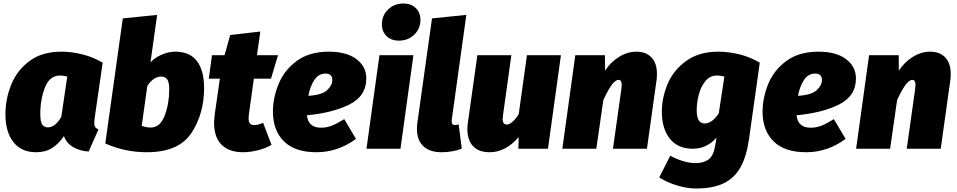

<svg xmlns="http://www.w3.org/2000/svg" viewBox="-20 -849 5463 1096"><path d="M566 -491 520 -172Q518 -152 518 -147Q518 -133 523 -124.5Q528 -116 542 -110L486 16Q436 13 398 -9Q360 -31 345 -72Q316 -29 278 -4.5Q240 20 186 20Q102 20 56.5 -38Q11 -96 11 -197Q11 -283 43.5 -364.5Q76 -446 147.5 -500Q219 -554 330 -554Q389 -554 451 -538.5Q513 -523 566 -491ZM210 -198Q210 -153 221.5 -137.5Q233 -122 253 -122Q295 -122 330 -182L364 -412Q342 -418 322 -418Q264 -418 237 -350.5Q210 -283 210 -198Z M1145 -347Q1145 -199 1072.5 -89.5Q1000 20 818 20Q694 20 581 -30L681 -744L877 -764L839 -493Q865 -521 904 -537.5Q943 -554 981 -554Q1063 -554 1104 -500.5Q1145 -447 1145 -347ZM821 -359 789 -131Q815 -121 840 -121Q894 -121 920 -189Q946 -257 946 -338Q946 -381 934 -396.5Q922 -412 900 -412Q857 -412 821 -359Z M1482 -148 1530 -22Q1496 -2 1451 9Q1406 20 1368 20Q1287 20 1244.5 -23Q1202 -66 1202 -148Q1202 -162 1206 -198L1235 -400H1172L1190 -534H1262L1294 -649L1466 -669L1447 -534H1567L1527 -400H1429L1401 -198Q1399 -180 1399 -174Q1399 -153 1407 -144Q1415 -135 1431 -135Q1453 -135 1482 -148Z M1732 -191Q1739 -120 1813 -120Q1845 -120 1875 -132Q1905 -144 1945 -169L2012 -56Q1908 20 1787 20Q1663 20 1600.5 -42.5Q1538 -105 1538 -211Q1538 -291 1570.5 -370Q1603 -449 1674.5 -501.5Q1746 -554 1857 -554Q1958 -554 2014.5 -511.5Q2071 -469 2071 -401Q2071 -300 1973.5 -252Q1876 -204 1732 -191ZM1877 -392Q1877 -429 1838 -429Q1799 -429 1775 -393.5Q1751 -358 1740 -302Q1819 -307 1848 -335Q1877 -363 1877 -392Z M2340 -534 2266 0H2072L2146 -534ZM2160 -710Q2160 -761 2195.5 -795Q2231 -829 2283 -829Q2327 -829 2353.5 -803Q2380 -777 2380 -736Q2380 -685 2344.5 -651Q2309 -617 2257 -617Q2213 -617 2186.5 -643Q2160 -669 2160 -710Z M2559 -167Q2558 -163 2558 -157Q2558 -135 2578 -135Q2584 -135 2598 -139L2616 -1Q2594 9 2562.5 14.5Q2531 20 2500 20Q2433 20 2396.5 -14.5Q2360 -49 2360 -114Q2360 -133 2363 -152L2446 -744L2642 -764Z M2648 -112Q2648 -130 2651 -151L2705 -534H2899L2851 -189Q2849 -175 2849 -170Q2849 -138 2874 -138Q2888 -138 2906 -154Q2924 -170 2941 -197L2988 -534H3182L3108 0H2939L2941 -67Q2907 -26 2864.5 -3Q2822 20 2776 20Q2712 20 2680 -15Q2648 -50 2648 -112Z M3730 -428Q3730 -405 3728 -393L3673 0H3479L3527 -341Q3529 -359 3529 -364Q3529 -393 3511 -393Q3493 -393 3472 -364.5Q3451 -336 3424 -278L3384 0H3190L3264 -534H3433L3434 -446Q3466 -495 3514 -524.5Q3562 -554 3613 -554Q3668 -554 3699 -521Q3730 -488 3730 -428Z M4317 -491 4256 -58Q4242 43 4207.5 105Q4173 167 4111.5 197Q4050 227 3953 227Q3903 227 3846 210Q3789 193 3743 164L3806 40Q3885 82 3952 82Q3997 82 4025.5 60.5Q4054 39 4063 -21L4070 -63Q4014 0 3935 0Q3849 0 3803.5 -57.5Q3758 -115 3758 -211Q3758 -290 3790.5 -368.5Q3823 -447 3896 -500.5Q3969 -554 4081 -554Q4140 -554 4202 -538.5Q4264 -523 4317 -491ZM3957 -218Q3957 -144 4003 -144Q4044 -144 4083 -202L4115 -412Q4092 -418 4074 -418Q4032 -418 4006 -385.5Q3980 -353 3968.5 -307Q3957 -261 3957 -218Z M4527 -191Q4534 -120 4608 -120Q4640 -120 4670 -132Q4700 -144 4740 -169L4807 -56Q4703 20 4582 20Q4458 20 4395.5 -42.5Q4333 -105 4333 -211Q4333 -291 4365.5 -370Q4398 -449 4469.5 -501.5Q4541 -554 4652 -554Q4753 -554 4809.5 -511.5Q4866 -469 4866 -401Q4866 -300 4768.5 -252Q4671 -204 4527 -191ZM4672 -392Q4672 -429 4633 -429Q4594 -429 4570 -393.5Q4546 -358 4535 -302Q4614 -307 4643 -335Q4672 -363 4672 -392Z M5407 -428Q5407 -405 5405 -393L5350 0H5156L5204 -341Q5206 -359 5206 -364Q5206 -393 5188 -393Q5170 -393 5149 -364.5Q5128 -336 5101 -278L5061 0H4867L4941 -534H5110L5111 -446Q5143 -495 5191 -524.5Q5239 -554 5290 -554Q5345 -554 5376 -521Q5407 -488 5407 -428Z"/></svg>

Font: Fira Sans Black
Style: Italic
Weight: 900
Italic angle: -8°
Designer: Carrois Corporate & Edenspiekermann AG
Foundry: Carrois Corporate GbR & Edenspiekermann AG
Version: Version 4.203